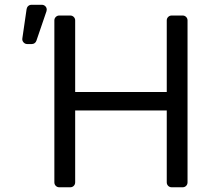

<svg xmlns="http://www.w3.org/2000/svg" viewBox="-20 -793 902 813"><path d="M210.2 -21V-706.7Q210.2 -715.2 216.3 -721.2Q222.3 -727.3 231.2 -727.3H277.3Q286.2 -727.3 292.3 -721.2Q298.3 -715.2 298.3 -706.7V-403.4H686.1V-706.7Q686.1 -715.2 692.1 -721.2Q698.2 -727.3 707 -727.3H753.2Q762.1 -727.3 768.1 -721.2Q774.1 -715.2 774.1 -706.7V-21Q774.1 -12.1 768.1 -6Q762.1 0 753.2 0H707Q698.2 0 692.1 -6Q686.1 -12.1 686.1 -21V-325.3H298.3V-21Q298.3 -12.1 292.3 -6Q286.2 0 277.3 0H231.2Q222.3 0 216.3 -6Q210.2 -12.1 210.2 -21ZM95.2 -606.5H114.7Q121.4 -606.5 126.8 -610.4Q132.1 -614.3 134.2 -620.7L176.8 -745.4Q177.9 -748.6 177.9 -752.1Q177.9 -760.7 171.9 -766.7Q165.8 -772.7 157.3 -772.7H113.3Q105.5 -772.7 99.8 -767.8Q94.1 -762.8 92.7 -755L74.6 -630.3Q73.2 -621.1 79.5 -613.8Q85.9 -606.5 95.2 -606.5Z"/></svg>

Font: DeltaSans
Style: Regular
Weight: 400
Designer: Rasmus Andersson
Foundry: rsms
Version: Version 3.012